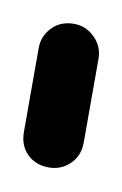

<svg xmlns="http://www.w3.org/2000/svg" viewBox="-38 -208 151 237"><g transform="rotate(10 37.5 -90.0)"><path d="M0 -38H75V-143H0ZM38 -75Q21 -75 10.5 -64Q0 -53 0 -38Q0 -21 10.5 -10.5Q21 0 38 0Q53 0 64 -10.5Q75 -21 75 -38Q75 -53 64 -64Q53 -75 38 -75ZM38 -180Q21 -180 10.5 -169Q0 -158 0 -143Q0 -126 10.5 -115.5Q21 -105 38 -105Q53 -105 64 -115.5Q75 -126 75 -143Q75 -158 64 -169Q53 -180 38 -180Z"/></g></svg>

Font: Wavefont Medium
Style: Regular
Weight: 500
Version: Version 3.004;gftools[0.9.33]